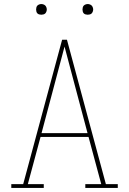

<svg xmlns="http://www.w3.org/2000/svg" viewBox="-20 -932 640 952"><path d="M36 0V-19H95L288 -735H312L444 -245L505 -19H564V0H403V-19H482L419 -253H181L118 -19H197V0ZM414 -272 356 -490Q342 -543 328 -595.5Q314 -648 300 -701Q286 -648 272 -595.5Q258 -543 244 -490L186 -272ZM415 -859Q410 -859 404.5 -860.5Q399 -862 395.5 -865.5Q392 -869 390.5 -874.5Q389 -880 389 -885Q389 -890 390.5 -895.5Q392 -901 395.5 -904.5Q399 -908 404.5 -910Q410 -912 415 -912Q420 -912 425.5 -910Q431 -908 434.5 -904.5Q438 -901 440 -895.5Q442 -890 442 -885Q442 -880 440 -874.5Q438 -869 434.5 -865.5Q431 -862 425.5 -860.5Q420 -859 415 -859ZM185 -859Q180 -859 174.5 -860.5Q169 -862 165.5 -865.5Q162 -869 160.5 -874.5Q159 -880 159 -885Q159 -890 160.5 -895.5Q162 -901 165.5 -904.5Q169 -908 174.5 -910Q180 -912 185 -912Q190 -912 195.5 -910Q201 -908 204.5 -904.5Q208 -901 210 -895.5Q212 -890 212 -885Q212 -880 210 -874.5Q208 -869 204.5 -865.5Q201 -862 195.5 -860.5Q190 -859 185 -859Z"/></svg>

Font: Iosevka Etoile Thin
Style: Regular
Weight: 100
Designer: Belleve Invis
Foundry: Belleve Invis
Version: Version 22.1.2; ttfautohint (v1.8.4)